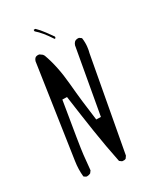

<svg xmlns="http://www.w3.org/2000/svg" viewBox="-142 -884 785 947"><g transform="rotate(-20 250.0 -410.5)"><path d="M231.4 -717.3Q234.4 -717.3 236.8 -719.7V-727.1Q196.3 -767.6 179.7 -780.8Q169.9 -788.6 159.2 -795.9Q158.7 -795.9 156 -795.9Q153.3 -795.9 149.9 -794.4Q149.4 -794.4 149.4 -793.5Q149.4 -789.1 151.4 -785.6Q186.5 -765.1 231 -717.3Q231.4 -717.3 231.4 -717.3ZM338.9 -36.1Q350.1 -36.1 357.9 -41.5L364.7 -55.7L368.7 -591.8Q369.6 -601.1 369.6 -608.4Q369.6 -615.7 369.1 -625.2Q368.7 -634.8 366.2 -648.2Q363.8 -661.6 359.4 -674.3L347.2 -680.2Q346.2 -680.7 345.2 -680.7Q332.5 -680.7 322.8 -672.4Q316.4 -664.1 314.9 -653.3L314 -277.3L288.1 -273.4Q252.9 -381.8 225.8 -483.2Q198.7 -584.5 157.2 -655.8L150.4 -663.1L135.3 -670.4Q133.8 -670.9 132.8 -670.9Q120.6 -670.9 112.8 -664.6Q108.4 -659.2 106.9 -654.3Q105.5 -649.4 105 -646L119.6 -116.7Q120.6 -71.8 132.3 -31.2Q139.6 -26.4 148.4 -24.9Q160.2 -26.9 168.9 -33.7L175.8 -47.4Q172.4 -89.8 169.4 -132.1Q166.5 -174.3 164.6 -422.9L190.4 -426.8Q225.6 -317.4 256.8 -225.1Q288.1 -132.8 323.7 -43L336.4 -36.6Q337.9 -36.1 338.9 -36.1Z"/></g></svg>

Font: NaikaiFont
Style: ExtraLight
Weight: 200
Version: Version 1.89